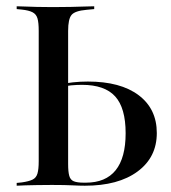

<svg xmlns="http://www.w3.org/2000/svg" viewBox="-20 -591 543 611"><path d="M140.3 -2.4Q117.7 -2.4 97.2 -2Q76.6 -1.6 60.5 -1.2Q44.4 -0.8 33.1 0V-8.9L49.2 -10.5Q71.8 -13.7 83.5 -19.4Q95.2 -25 99.2 -38.7Q103.2 -52.4 103.2 -78.2V-201.6H196.8V-68.5Q196.8 -44.4 200.4 -31.5Q204 -18.5 214.9 -14.1Q225.8 -9.7 246.8 -9.7H253.2Q316.1 -9.7 348 -49.2Q379.8 -88.7 379.8 -166.9Q379.8 -247.6 346.4 -284.3Q312.9 -321 241.1 -321Q224.2 -321 206.5 -319.4Q188.7 -317.7 170.2 -312.9V-321.8Q189.5 -326.6 212.1 -329Q234.7 -331.5 259.7 -331.5Q363.7 -331.5 421.4 -287.9Q479 -244.4 479 -167.7Q479 -90.3 417.7 -45.2Q356.5 0 250 0Q233.1 0 210.1 -1.2Q187.1 -2.4 150 -2.4ZM103.2 -201.6V-492.7Q103.2 -519.4 99.2 -532.7Q95.2 -546 83.5 -552Q71.8 -558.1 49.2 -560.5L33.1 -562.1V-571Q44.4 -571 60.5 -570.2Q76.6 -569.4 97.2 -569Q117.7 -568.5 140.3 -568.5H149.2H156.5Q181.5 -568.5 205.2 -569Q229 -569.4 248 -570.2Q266.9 -571 279.8 -571V-562.1L254.8 -559.7Q218.5 -556.5 207.7 -543.5Q196.8 -530.6 196.8 -492.7V-201.6Z"/></svg>

Font: Playfair 144pt SemiCondensed Medium
Style: Regular
Weight: 500
Width: 4
Designer: Claus Eggers Sørensen
Foundry: Claus Eggers Sørensen
Version: Version 2.203